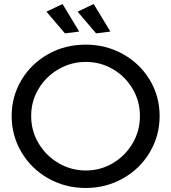

<svg xmlns="http://www.w3.org/2000/svg" viewBox="-20 -928 852 955"><path d="M774 -351Q774 -253 725 -170.5Q676 -88 591.5 -40.5Q507 7 406 7Q305 7 220.5 -40.5Q136 -88 87 -170.5Q38 -253 38 -351Q38 -449 87 -530.5Q136 -612 220 -659Q304 -706 406 -706Q507 -706 591.5 -659Q676 -612 725 -530.5Q774 -449 774 -351ZM135 -351Q135 -277 172 -215Q209 -153 271.5 -116.5Q334 -80 407 -80Q480 -80 541.5 -116.5Q603 -153 639.5 -215Q676 -277 676 -351Q676 -425 639.5 -486.5Q603 -548 541.5 -584Q480 -620 407 -620Q334 -620 271.5 -584Q209 -548 172 -486.5Q135 -425 135 -351ZM291 -908 374 -771 303 -762 211 -870ZM446 -908 529 -771 458 -762 366 -870Z"/></svg>

Font: Montserrat arm2
Style: Regular
Weight: 400
Designer: Julieta Ulanovsky
Foundry: Julieta Ulanovsky
Version: Version 6.000